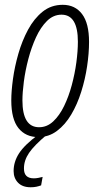

<svg xmlns="http://www.w3.org/2000/svg" viewBox="-20 -560 417 798"><path d="M139.2 9.8Q86.9 9.8 56.9 -27.3Q26.9 -64.5 26.9 -142.6Q26.9 -180.7 33.9 -231.9Q41 -283.2 56.4 -336.9Q71.8 -390.6 96.7 -436.8Q121.6 -482.9 157.2 -511.5Q192.9 -540 240.7 -540Q292 -540 321 -501.7Q350.1 -463.4 350.1 -385.7Q350.1 -338.4 342 -284.4Q334 -230.5 317.6 -178.5Q301.3 -126.5 276.1 -84Q251 -41.5 216.8 -15.9Q182.6 9.8 139.2 9.8ZM142.6 -31.2Q175.3 -31.2 201.2 -55.4Q227.1 -79.6 246.3 -119.1Q265.6 -158.7 278.3 -206.1Q291 -253.4 297.4 -300.8Q303.7 -348.1 303.7 -386.7Q303.7 -499 235.8 -499Q201.7 -499 175.3 -472.9Q148.9 -446.8 129.6 -404.8Q110.4 -362.8 97.7 -314.5Q85 -266.1 79.1 -220.5Q73.2 -174.8 73.2 -142.6Q73.2 -31.2 142.6 -31.2ZM107.4 218.3Q73.2 218.3 54.9 199.2Q36.6 180.2 36.6 150.9Q36.6 112.3 59.1 77.4Q81.5 42.5 138.7 0H174.8Q122.1 43.9 100.6 75.7Q79.1 107.4 79.6 141.1Q79.6 181.2 120.6 181.2Q129.4 181.2 138.9 179.4Q148.4 177.7 157.2 175.3L150.9 210.4Q141.6 213.9 131.3 216.1Q121.1 218.3 107.4 218.3Z"/></svg>

Font: Open Sans Condensed Light
Style: Italic
Weight: 300
Width: 3
Italic angle: -12°
Designer: Monotype Design Team
Foundry: Monotype Imaging Inc.
Version: Version 3.000; ttfautohint (v1.8.4)